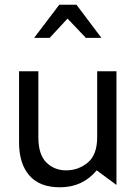

<svg xmlns="http://www.w3.org/2000/svg" viewBox="-20 -786 575 816"><path d="M235 10Q331 10 391 -62L475 0V-483H393V-203Q393 -128 353 -95Q313 -62 261 -62Q211 -62 177 -95.5Q143 -129 143 -203V-483H61V-180Q61 -91 104.5 -40.5Q148 10 235 10ZM305 -766H232L125 -625H191L267 -707L345 -625H411Z"/></svg>

Font: Geom Light
Style: Regular
Weight: 300
Version: Version 1.102